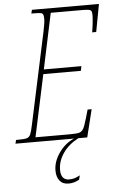

<svg xmlns="http://www.w3.org/2000/svg" viewBox="-84 -756 641 1039"><g transform="rotate(-5 236.0 -237.0)"><path d="M-17 -20H-7Q28 -20 41.5 -24Q55 -28 61.5 -42.5Q68 -57 76 -96L182 -591Q192 -639 192 -656Q192 -675 189 -682.5Q186 -690 175.5 -692Q165 -694 137 -694H125L130 -714H494L466 -564H444Q448 -585 451 -613.5Q454 -642 454 -656Q454 -672 450.5 -678.5Q447 -685 436 -687Q425 -689 397 -689H230L166 -387H370L365 -362H161L89 -25H273Q312 -25 326.5 -29Q341 -33 349.5 -48Q358 -63 370 -105L383 -150H405L368 0H-22ZM181 164Q181 115 214 68Q247 21 296 0H320Q266 28 236 71.5Q206 115 206 163Q206 190 217.5 204Q229 218 250 218Q268 218 280.5 214Q293 210 310 201L304 224Q277 240 246 240Q214 240 197.5 219Q181 198 181 164Z"/></g></svg>

Font: Noto Serif CondThin
Style: Italic
Weight: 250
Width: 3
Italic angle: -12°
Designer: Monotype Design Team
Foundry: Monotype Imaging Inc.
Version: Version 1.001